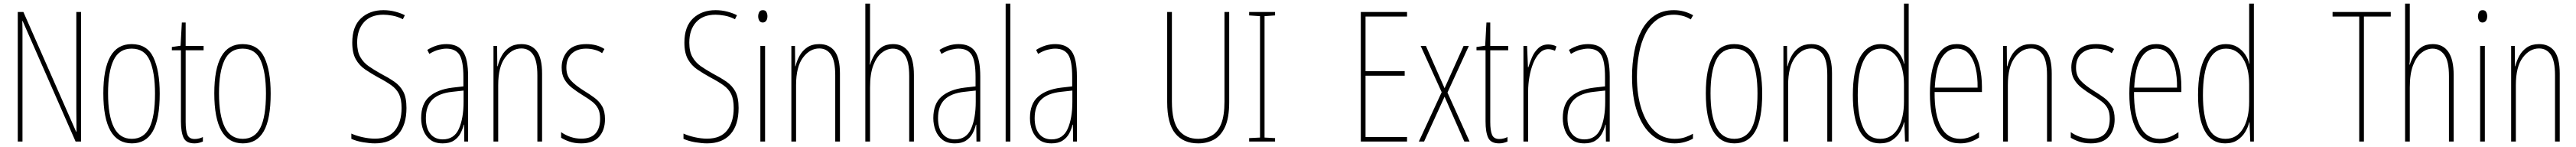

<svg xmlns="http://www.w3.org/2000/svg" viewBox="-20 -780 14208 810"><path d="M427 0H397L105 -664H103Q104 -644 104 -617Q104 -590 104 -548V0H78V-714H109L400 -54H402Q402 -88 401.5 -123.5Q401 -159 401 -181V-714H427Z M861 -264Q861 -124 823 -57Q785 10 708 10Q550 10 550 -266Q550 -400 588.5 -468.5Q627 -537 706 -537Q791 -537 826 -464Q861 -391 861 -264ZM576 -266Q576 -143 608 -79Q640 -15 707 -15Q773 -15 804 -76Q835 -137 835 -265Q835 -380 806.5 -446Q778 -512 706 -512Q637 -512 606.5 -448.5Q576 -385 576 -266Z M1054 -14Q1067 -14 1079.5 -17.5Q1092 -21 1099 -25V0Q1089 4 1078 7Q1067 10 1053 10Q1007 10 992.5 -21Q978 -52 978 -112V-503H928V-521L976 -528L983 -656H1004V-527H1103V-503H1004V-108Q1004 -60 1014 -37Q1024 -14 1054 -14Z M1473 -264Q1473 -124 1435 -57Q1397 10 1320 10Q1162 10 1162 -266Q1162 -400 1200.5 -468.5Q1239 -537 1318 -537Q1403 -537 1438 -464Q1473 -391 1473 -264ZM1188 -266Q1188 -143 1220 -79Q1252 -15 1319 -15Q1385 -15 1416 -76Q1447 -137 1447 -265Q1447 -380 1418.5 -446Q1390 -512 1318 -512Q1249 -512 1218.5 -448.5Q1188 -385 1188 -266Z M2222 -185Q2222 -91 2177 -40.5Q2132 10 2048 10Q2020 10 1983.5 4Q1947 -2 1918 -15V-44Q1944 -32 1980 -24Q2016 -16 2048 -16Q2123 -16 2159 -62Q2195 -108 2195 -185Q2195 -233 2181 -261.5Q2167 -290 2138 -310.5Q2109 -331 2065 -354Q2027 -375 1994.5 -397Q1962 -419 1942.5 -453.5Q1923 -488 1923 -545Q1923 -634 1971 -679Q2019 -724 2095 -724Q2129 -724 2161 -715.5Q2193 -707 2213 -696L2202 -674Q2173 -689 2144 -694Q2115 -699 2095 -699Q2025 -699 1987.5 -657.5Q1950 -616 1950 -545Q1950 -496 1967.5 -465.5Q1985 -435 2014 -415Q2043 -395 2077 -376Q2123 -352 2155 -330Q2187 -308 2204.5 -275Q2222 -242 2222 -185Z M2442 -537Q2505 -537 2533.5 -496.5Q2562 -456 2562 -358V0H2541L2540 -93H2538Q2532 -68 2519.5 -44.5Q2507 -21 2483.5 -5.5Q2460 10 2422 10Q2380 10 2354 -9.5Q2328 -29 2315.5 -61Q2303 -93 2303 -129Q2303 -208 2348 -247.5Q2393 -287 2475 -297L2536 -304V-355Q2536 -445 2514 -478.5Q2492 -512 2442 -512Q2424 -512 2400 -506Q2376 -500 2348 -483L2337 -505Q2388 -537 2442 -537ZM2474 -274Q2400 -266 2364.5 -230.5Q2329 -195 2329 -129Q2329 -73 2354 -42.5Q2379 -12 2422 -12Q2485 -12 2511 -70Q2537 -128 2537 -220V-281Z M2856 -537Q2911 -537 2940.5 -498.5Q2970 -460 2970 -375V0H2944V-365Q2944 -445 2920.5 -479Q2897 -513 2856 -513Q2804 -513 2766 -462.5Q2728 -412 2728 -311V0H2702V-527H2722L2723 -415H2725Q2732 -445 2747.5 -473Q2763 -501 2789.5 -519Q2816 -537 2856 -537Z M3317 -123Q3317 -63 3284.5 -26.5Q3252 10 3186 10Q3149 10 3120.5 0Q3092 -10 3075 -21V-52Q3097 -36 3126 -26Q3155 -16 3186 -16Q3239 -16 3264.5 -44.5Q3290 -73 3290 -125Q3290 -160 3279 -181.5Q3268 -203 3247 -219.5Q3226 -236 3196 -254Q3162 -275 3135.5 -295.5Q3109 -316 3093.5 -342.5Q3078 -369 3078 -408Q3078 -461 3111 -499Q3144 -537 3214 -537Q3273 -537 3314 -510L3301 -487Q3285 -499 3261 -505.5Q3237 -512 3213 -512Q3164 -512 3134 -485Q3104 -458 3104 -407Q3104 -364 3128.5 -337Q3153 -310 3201 -280Q3234 -260 3260 -240.5Q3286 -221 3301.5 -194Q3317 -167 3317 -123Z M4054 -185Q4054 -91 4009 -40.5Q3964 10 3880 10Q3852 10 3815.5 4Q3779 -2 3750 -15V-44Q3776 -32 3812 -24Q3848 -16 3880 -16Q3955 -16 3991 -62Q4027 -108 4027 -185Q4027 -233 4013 -261.5Q3999 -290 3970 -310.5Q3941 -331 3897 -354Q3859 -375 3826.5 -397Q3794 -419 3774.5 -453.5Q3755 -488 3755 -545Q3755 -634 3803 -679Q3851 -724 3927 -724Q3961 -724 3993 -715.5Q4025 -707 4045 -696L4034 -674Q4005 -689 3976 -694Q3947 -699 3927 -699Q3857 -699 3819.5 -657.5Q3782 -616 3782 -545Q3782 -496 3799.5 -465.5Q3817 -435 3846 -415Q3875 -395 3909 -376Q3955 -352 3987 -330Q4019 -308 4036.5 -275Q4054 -242 4054 -185Z M4188 -724Q4202 -724 4207.5 -713.5Q4213 -703 4213 -691Q4213 -675 4206 -665.5Q4199 -656 4187 -656Q4174 -656 4168 -666.5Q4162 -677 4162 -690Q4162 -702 4167.5 -713Q4173 -724 4188 -724ZM4200 -527V0H4174V-527Z M4499 -537Q4554 -537 4583.5 -498.5Q4613 -460 4613 -375V0H4587V-365Q4587 -445 4563.5 -479Q4540 -513 4499 -513Q4447 -513 4409 -462.5Q4371 -412 4371 -311V0H4345V-527H4365L4366 -415H4368Q4375 -445 4390.5 -473Q4406 -501 4432.5 -519Q4459 -537 4499 -537Z M4779 -492Q4779 -469 4779 -455Q4779 -441 4777 -424H4779Q4787 -450 4802 -476Q4817 -502 4842.5 -519.5Q4868 -537 4906 -537Q4962 -537 4991.5 -494.5Q5021 -452 5021 -366V0H4995V-360Q4995 -444 4969.5 -478Q4944 -512 4905 -512Q4873 -512 4844 -489.5Q4815 -467 4797 -420Q4779 -373 4779 -298V0H4753V-760H4779Z M5267 -537Q5330 -537 5358.5 -496.5Q5387 -456 5387 -358V0H5366L5365 -93H5363Q5357 -68 5344.5 -44.5Q5332 -21 5308.5 -5.5Q5285 10 5247 10Q5205 10 5179 -9.5Q5153 -29 5140.5 -61Q5128 -93 5128 -129Q5128 -208 5173 -247.5Q5218 -287 5300 -297L5361 -304V-355Q5361 -445 5339 -478.5Q5317 -512 5267 -512Q5249 -512 5225 -506Q5201 -500 5173 -483L5162 -505Q5213 -537 5267 -537ZM5299 -274Q5225 -266 5189.5 -230.5Q5154 -195 5154 -129Q5154 -73 5179 -42.5Q5204 -12 5247 -12Q5310 -12 5336 -70Q5362 -128 5362 -220V-281Z M5553 0H5527V-760H5553Z M5800 -537Q5863 -537 5891.5 -496.5Q5920 -456 5920 -358V0H5899L5898 -93H5896Q5890 -68 5877.5 -44.5Q5865 -21 5841.5 -5.5Q5818 10 5780 10Q5738 10 5712 -9.5Q5686 -29 5673.5 -61Q5661 -93 5661 -129Q5661 -208 5706 -247.5Q5751 -287 5833 -297L5894 -304V-355Q5894 -445 5872 -478.5Q5850 -512 5800 -512Q5782 -512 5758 -506Q5734 -500 5706 -483L5695 -505Q5746 -537 5800 -537ZM5832 -274Q5758 -266 5722.5 -230.5Q5687 -195 5687 -129Q5687 -73 5712 -42.5Q5737 -12 5780 -12Q5843 -12 5869 -70Q5895 -128 5895 -220V-281Z M6760 -217Q6760 -130 6737 -80.5Q6714 -31 6675.5 -10.5Q6637 10 6589 10Q6507 10 6462.5 -44.5Q6418 -99 6418 -217V-714H6444V-221Q6444 -109 6482.5 -62Q6521 -15 6589 -15Q6632 -15 6664.5 -33.5Q6697 -52 6715.5 -97Q6734 -142 6734 -221V-714H6760Z M7013 0H6870V-19L6930 -22V-691L6870 -695V-714H7013V-695L6955 -691V-22L7013 -19Z M7741 0H7486V-714H7741V-689H7512V-388H7728V-363H7512V-25H7741Z M7932 -272 7816 -527H7845L7948 -294L8053 -527H8082L7964 -270L8086 0H8057L7948 -247L7835 0H7806Z M8250 -14Q8263 -14 8275.5 -17.5Q8288 -21 8295 -25V0Q8285 4 8274 7Q8263 10 8249 10Q8203 10 8188.5 -21Q8174 -52 8174 -112V-503H8124V-521L8172 -528L8179 -656H8200V-527H8299V-503H8200V-108Q8200 -60 8210 -37Q8220 -14 8250 -14Z M8520 -535Q8530 -535 8542.5 -532.5Q8555 -530 8565 -524L8557 -500Q8551 -503 8541 -506Q8531 -509 8520 -509Q8493 -509 8472 -487.5Q8451 -466 8437 -431.5Q8423 -397 8416 -356.5Q8409 -316 8409 -277V0H8383V-527H8403L8408 -409H8410Q8418 -436 8430.5 -465Q8443 -494 8465 -514.5Q8487 -535 8520 -535Z M8739 -537Q8802 -537 8830.5 -496.5Q8859 -456 8859 -358V0H8838L8837 -93H8835Q8829 -68 8816.5 -44.5Q8804 -21 8780.5 -5.5Q8757 10 8719 10Q8677 10 8651 -9.5Q8625 -29 8612.5 -61Q8600 -93 8600 -129Q8600 -208 8645 -247.5Q8690 -287 8772 -297L8833 -304V-355Q8833 -445 8811 -478.5Q8789 -512 8739 -512Q8721 -512 8697 -506Q8673 -500 8645 -483L8634 -505Q8685 -537 8739 -537ZM8771 -274Q8697 -266 8661.5 -230.5Q8626 -195 8626 -129Q8626 -73 8651 -42.5Q8676 -12 8719 -12Q8782 -12 8808 -70Q8834 -128 8834 -220V-281Z M9213 -699Q9157 -699 9118 -670Q9079 -641 9055 -592.5Q9031 -544 9020 -483Q9009 -422 9009 -357Q9009 -255 9034.5 -178Q9060 -101 9106.5 -58Q9153 -15 9217 -15Q9251 -15 9277 -24.5Q9303 -34 9318 -43V-16Q9299 -5 9272.5 2.5Q9246 10 9217 10Q9146 10 9093 -34.5Q9040 -79 9011 -161.5Q8982 -244 8982 -358Q8982 -429 8994.5 -495Q9007 -561 9034.5 -612.5Q9062 -664 9106 -694Q9150 -724 9213 -724Q9269 -724 9319 -696L9306 -673Q9282 -688 9257.5 -693.5Q9233 -699 9213 -699Z M9700 -264Q9700 -124 9662 -57Q9624 10 9547 10Q9389 10 9389 -266Q9389 -400 9427.5 -468.5Q9466 -537 9545 -537Q9630 -537 9665 -464Q9700 -391 9700 -264ZM9415 -266Q9415 -143 9447 -79Q9479 -15 9546 -15Q9612 -15 9643 -76Q9674 -137 9674 -265Q9674 -380 9645.5 -446Q9617 -512 9545 -512Q9476 -512 9445.5 -448.5Q9415 -385 9415 -266Z M9971 -537Q10026 -537 10055.5 -498.5Q10085 -460 10085 -375V0H10059V-365Q10059 -445 10035.5 -479Q10012 -513 9971 -513Q9919 -513 9881 -462.5Q9843 -412 9843 -311V0H9817V-527H9837L9838 -415H9840Q9847 -445 9862.5 -473Q9878 -501 9904.5 -519Q9931 -537 9971 -537Z M10349 10Q10275 10 10237.5 -58Q10200 -126 10200 -256Q10200 -394 10240 -465.5Q10280 -537 10353 -537Q10391 -537 10417.5 -520.5Q10444 -504 10460.5 -479Q10477 -454 10482 -429H10484Q10483 -448 10482.5 -464.5Q10482 -481 10482 -497V-760H10508V0H10488L10484 -106H10482Q10476 -79 10460 -52.5Q10444 -26 10417 -8Q10390 10 10349 10ZM10351 -15Q10414 -15 10448 -71.5Q10482 -128 10482 -221V-315Q10482 -403 10448 -457.5Q10414 -512 10354 -512Q10292 -512 10259.5 -447Q10227 -382 10227 -256Q10227 -142 10256 -78.5Q10285 -15 10351 -15Z M10773 -537Q10826 -537 10856 -503Q10886 -469 10899 -415Q10912 -361 10912 -301V-273H10651Q10650 -148 10685.5 -81.5Q10721 -15 10792 -15Q10844 -15 10896 -52V-22Q10875 -8 10849 1Q10823 10 10792 10Q10706 10 10665.5 -63.5Q10625 -137 10625 -264Q10625 -388 10661 -462.5Q10697 -537 10773 -537ZM10773 -512Q10721 -512 10689 -459Q10657 -406 10652 -297H10888Q10889 -356 10877.5 -404.5Q10866 -453 10840.5 -482.5Q10815 -512 10773 -512Z M11183 -537Q11238 -537 11267.5 -498.5Q11297 -460 11297 -375V0H11271V-365Q11271 -445 11247.5 -479Q11224 -513 11183 -513Q11131 -513 11093 -462.5Q11055 -412 11055 -311V0H11029V-527H11049L11050 -415H11052Q11059 -445 11074.5 -473Q11090 -501 11116.5 -519Q11143 -537 11183 -537Z M11644 -123Q11644 -63 11611.5 -26.5Q11579 10 11513 10Q11476 10 11447.5 0Q11419 -10 11402 -21V-52Q11424 -36 11453 -26Q11482 -16 11513 -16Q11566 -16 11591.5 -44.5Q11617 -73 11617 -125Q11617 -160 11606 -181.5Q11595 -203 11574 -219.5Q11553 -236 11523 -254Q11489 -275 11462.5 -295.5Q11436 -316 11420.5 -342.5Q11405 -369 11405 -408Q11405 -461 11438 -499Q11471 -537 11541 -537Q11600 -537 11641 -510L11628 -487Q11612 -499 11588 -505.5Q11564 -512 11540 -512Q11491 -512 11461 -485Q11431 -458 11431 -407Q11431 -364 11455.5 -337Q11480 -310 11528 -280Q11561 -260 11587 -240.5Q11613 -221 11628.5 -194Q11644 -167 11644 -123Z M11873 -537Q11926 -537 11956 -503Q11986 -469 11999 -415Q12012 -361 12012 -301V-273H11751Q11750 -148 11785.5 -81.5Q11821 -15 11892 -15Q11944 -15 11996 -52V-22Q11975 -8 11949 1Q11923 10 11892 10Q11806 10 11765.5 -63.5Q11725 -137 11725 -264Q11725 -388 11761 -462.5Q11797 -537 11873 -537ZM11873 -512Q11821 -512 11789 -459Q11757 -406 11752 -297H11988Q11989 -356 11977.5 -404.5Q11966 -453 11940.5 -482.5Q11915 -512 11873 -512Z M12253 10Q12179 10 12141.5 -58Q12104 -126 12104 -256Q12104 -394 12144 -465.5Q12184 -537 12257 -537Q12295 -537 12321.5 -520.5Q12348 -504 12364.5 -479Q12381 -454 12386 -429H12388Q12387 -448 12386.5 -464.5Q12386 -481 12386 -497V-760H12412V0H12392L12388 -106H12386Q12380 -79 12364 -52.5Q12348 -26 12321 -8Q12294 10 12253 10ZM12255 -15Q12318 -15 12352 -71.5Q12386 -128 12386 -221V-315Q12386 -403 12352 -457.5Q12318 -512 12258 -512Q12196 -512 12163.5 -447Q12131 -382 12131 -256Q12131 -142 12160 -78.5Q12189 -15 12255 -15Z M13019 0H12993V-689H12846V-714H13167V-689H13019Z M13272 -492Q13272 -469 13272 -455Q13272 -441 13270 -424H13272Q13280 -450 13295 -476Q13310 -502 13335.5 -519.5Q13361 -537 13399 -537Q13455 -537 13484.5 -494.5Q13514 -452 13514 -366V0H13488V-360Q13488 -444 13462.5 -478Q13437 -512 13398 -512Q13366 -512 13337 -489.5Q13308 -467 13290 -420Q13272 -373 13272 -298V0H13246V-760H13272Z M13674 -724Q13688 -724 13693.5 -713.5Q13699 -703 13699 -691Q13699 -675 13692 -665.5Q13685 -656 13673 -656Q13660 -656 13654 -666.5Q13648 -677 13648 -690Q13648 -702 13653.5 -713Q13659 -724 13674 -724ZM13686 -527V0H13660V-527Z M13985 -537Q14040 -537 14069.5 -498.5Q14099 -460 14099 -375V0H14073V-365Q14073 -445 14049.5 -479Q14026 -513 13985 -513Q13933 -513 13895 -462.5Q13857 -412 13857 -311V0H13831V-527H13851L13852 -415H13854Q13861 -445 13876.5 -473Q13892 -501 13918.5 -519Q13945 -537 13985 -537Z"/></svg>

Font: Noto Sans Sinhala UI ExtraCondensed Thin
Style: Regular
Weight: 100
Width: 2
Designer: Jelle Bosma - Monotype Design Team
Foundry: Monotype Imaging Inc.
Version: Version 2.006; ttfautohint (v1.8.4.7-5d5b)